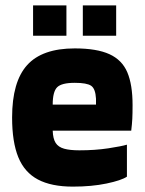

<svg xmlns="http://www.w3.org/2000/svg" viewBox="-20 -684 539 714"><path d="M258 -376Q209 -376 192.5 -359.5Q176 -343 176 -295H337Q337 -299 337 -305.5Q337 -312 337 -317Q335 -354 319 -365Q303 -376 258 -376ZM452 -27Q431 -13 376 -1.5Q321 10 251 10Q171 10 121 -16.5Q71 -43 48 -99.5Q25 -156 25 -247Q25 -380 81 -442Q137 -504 258 -504Q340 -504 387 -482.5Q434 -461 453.5 -415Q473 -369 473 -293Q473 -261 472 -242Q471 -223 468 -198H176Q177 -168 187 -152.5Q197 -137 218.5 -131Q240 -125 275 -125Q334 -125 383 -132.5Q432 -140 452 -146ZM412 -551H288V-664H412ZM227 -551H103V-664H227Z"/></svg>

Font: Blinker
Style: Regular
Weight: 400
Designer: Juergen Huber
Foundry: supertype
Version: 1.017